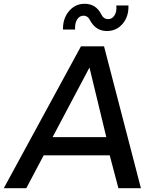

<svg xmlns="http://www.w3.org/2000/svg" viewBox="-57 -995 835 1015"><path d="M276 -839Q275 -898 308 -936.5Q341 -975 390 -975Q450 -975 478 -920Q490 -894 515 -894Q536 -894 548.5 -914Q561 -934 558 -966H622Q624 -908 591.5 -869.5Q559 -831 508 -831Q450 -831 420 -886Q408 -912 384 -912Q363 -912 350.5 -891.5Q338 -871 340 -839ZM523 -174H174L82 0H-37L371 -750H493L688 0H569ZM505 -270 416 -638 221 -270Z"/></svg>

Font: Oakes Grotesk Medium
Style: Italic
Weight: 500
Italic angle: -8°
Designer: Samuel Oakes
Foundry: Samuel Oakes
Version: Version 1.000;PS 001.000;hotconv 1.0.88;makeotf.lib2.5.64775